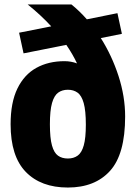

<svg xmlns="http://www.w3.org/2000/svg" viewBox="-20 -828 608 860"><path d="M284 12Q163.5 12 95.5 -58Q27.5 -128 27.5 -271.5Q27.5 -369 58 -431.5Q88.5 -494 142.8 -524Q197 -554 269 -554Q298 -554 325 -544Q305.5 -585.5 277 -627L85.5 -589L65.5 -681.5L209.5 -710Q162.5 -761 104 -808H300Q336 -779 369 -741.5L506 -769L526 -676.5L431.5 -657.5Q481 -579.5 510.8 -487.8Q540.5 -396 540.5 -306Q540.5 -137.5 473 -62.8Q405.5 12 284 12ZM284 -118Q310 -118 328 -131Q346 -144 355.2 -176.8Q364.5 -209.5 364.5 -269.5Q364.5 -332 355 -366Q345.5 -400 327.5 -413Q309.5 -426 284 -426Q258.5 -426 240.5 -413Q222.5 -400 213 -366.5Q203.5 -333 203.5 -271.5Q203.5 -209.5 212.8 -176.5Q222 -143.5 239.8 -130.8Q257.5 -118 284 -118Z"/></svg>

Font: Encode Sans Semi Condensed ExtraBold
Style: Regular
Weight: 800
Width: 4
Designer: Multiple Designers
Foundry: Impallari Type
Version: Version 3.000; ttfautohint (v1.8.3) -l 8 -r 50 -G 200 -x 14 